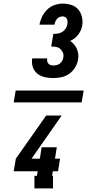

<svg xmlns="http://www.w3.org/2000/svg" viewBox="-20 -875 540 1065"><path d="M277 -442Q261 -442 245 -444Q229 -446 214.5 -451Q200 -456 188 -465.5Q176 -475 168.5 -488Q161 -501 158.5 -516.5Q156 -532 158 -548Q158 -549 158.5 -550Q159 -551 159 -551H242Q242 -551 242 -551Q242 -551 242 -550Q240 -542 242 -534.5Q244 -527 249 -521.5Q254 -516 261.5 -514Q269 -512 277 -512Q286 -512 295.5 -514.5Q305 -517 312.5 -523Q320 -529 325 -538Q330 -547 331 -556Q334 -570 329 -582.5Q324 -595 314.5 -603.5Q305 -612 291.5 -614.5Q278 -617 264 -617L276 -687Q289 -687 301.5 -689Q314 -691 325.5 -698Q337 -705 344.5 -717Q352 -729 354 -742Q355 -749 354.5 -756.5Q354 -764 351 -770.5Q348 -777 341.5 -780.5Q335 -784 328 -784Q319 -784 310.5 -780.5Q302 -777 296 -770Q290 -763 286.5 -754.5Q283 -746 282 -738H199Q203 -761 213.5 -782.5Q224 -804 241.5 -821.5Q259 -839 282 -847Q305 -855 328 -855Q353 -855 376 -847.5Q399 -840 414 -822.5Q429 -805 434.5 -780.5Q440 -756 436 -732Q431 -705 413 -682Q395 -659 369 -648Q381 -640 390.5 -629Q400 -618 406 -604.5Q412 -591 414 -575.5Q416 -560 413 -544Q409 -521 396.5 -500.5Q384 -480 364.5 -466Q345 -452 322 -447Q299 -442 277 -442ZM274 170H171V100H185L189 75H56L68 5L236 -234H322L155 5H201L211 -58H295L285 5H313L302 75H273L269 100H274ZM56 -307 67 -373H444L433 -307Z"/></svg>

Font: Iosevka Slab Extrabold Oblique
Style: Regular
Weight: 800
Italic angle: -9°
Monospace: yes
Designer: Belleve Invis
Foundry: Belleve Invis
Version: Version 11.1.1; ttfautohint (v1.8.3)